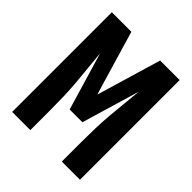

<svg xmlns="http://www.w3.org/2000/svg" viewBox="-200 -868 1001 1001"><g transform="rotate(45 300.0 -367.5)"><path d="M50 0V-735H194L281 -441L300 -378L406 -735H550V0H416V-147Q416 -196 417.5 -245.5Q419 -295 423 -344Q427 -393 432.5 -442.5Q438 -492 442 -541L347 -221H253L158 -541Q162 -492 167.5 -442.5Q173 -393 177 -344Q181 -295 182.5 -245.5Q184 -196 184 -147V0Z"/></g></svg>

Font: Iosevka Heavy Extended
Style: Regular
Weight: 900
Width: 7
Monospace: yes
Designer: Belleve Invis
Foundry: Belleve Invis
Version: Version 32.5.0; ttfautohint (v1.8.4)